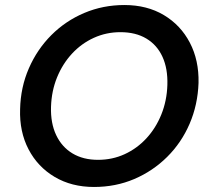

<svg xmlns="http://www.w3.org/2000/svg" viewBox="-20 -732 834 764"><path d="M354 12Q265 12 197.5 -28Q130 -68 93.5 -138Q57 -208 60 -298Q62 -385 95 -460.5Q128 -536 184.5 -592.5Q241 -649 315.5 -680.5Q390 -712 475 -712Q565 -712 632 -672Q699 -632 735.5 -562Q772 -492 770 -402Q767 -315 734.5 -239.5Q702 -164 645 -107.5Q588 -51 514 -19.5Q440 12 354 12ZM370 -96Q427 -96 476 -118.5Q525 -141 562.5 -181.5Q600 -222 622 -276.5Q644 -331 646 -394Q648 -459 626.5 -506Q605 -553 562.5 -578.5Q520 -604 459 -604Q403 -604 353.5 -581.5Q304 -559 266.5 -518.5Q229 -478 207 -424Q185 -370 183 -307Q181 -242 203.5 -194.5Q226 -147 268.5 -121.5Q311 -96 370 -96Z"/></svg>

Font: DM Sans 18pt SemiBold
Style: Italic
Weight: 600
Italic angle: -10°
Designer: Colophon Foundry, Jonny Pinhorn
Foundry: Colophon Foundry
Version: Version 4.004;gftools[0.9.30]